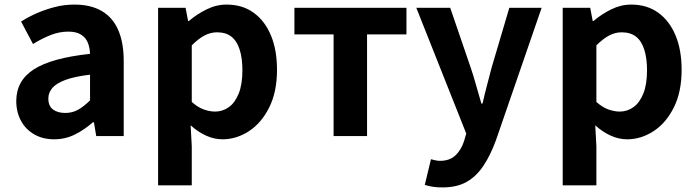

<svg xmlns="http://www.w3.org/2000/svg" viewBox="-20 -594 3041 838"><path d="M216 14Q167 14 129.5 -7.5Q92 -29 71.5 -67Q51 -105 51 -153Q51 -242 128 -291.5Q205 -341 373 -359Q372 -387 363 -408.5Q354 -430 333.5 -443Q313 -456 278 -456Q239 -456 201 -441Q163 -426 124 -402L72 -500Q105 -521 142 -537Q179 -553 220 -563.5Q261 -574 305 -574Q376 -574 424 -546Q472 -518 496 -463Q520 -408 520 -327V0H400L390 -60H385Q349 -28 307 -7Q265 14 216 14ZM265 -101Q296 -101 321.5 -115.5Q347 -130 373 -156V-268Q305 -260 265 -245Q225 -230 208 -209.5Q191 -189 191 -164Q191 -131 211.5 -116Q232 -101 265 -101Z M670 215V-560H790L801 -502H804Q839 -532 881.5 -553Q924 -574 969 -574Q1038 -574 1087 -538.5Q1136 -503 1162.5 -439.5Q1189 -376 1189 -289Q1189 -193 1155 -125Q1121 -57 1066.5 -21.5Q1012 14 951 14Q915 14 879.5 -2Q844 -18 812 -47L817 44V215ZM919 -107Q952 -107 979 -126.5Q1006 -146 1022 -186Q1038 -226 1038 -287Q1038 -340 1026 -377.5Q1014 -415 990 -434Q966 -453 927 -453Q899 -453 872.5 -439Q846 -425 817 -396V-149Q844 -125 870 -116Q896 -107 919 -107Z M1436 0V-444H1265V-560H1754V-444H1582V0Z M1911 224Q1886 224 1868 221Q1850 218 1834 213L1861 101Q1869 103 1879.5 105.5Q1890 108 1900 108Q1943 108 1968 84Q1993 60 2005 23L2015 -11L1797 -560H1945L2034 -300Q2047 -262 2058 -222Q2069 -182 2081 -142H2086Q2095 -182 2105.5 -221.5Q2116 -261 2126 -300L2203 -560H2344L2145 17Q2121 83 2090 129.5Q2059 176 2016.5 200Q1974 224 1911 224Z M2436 215V-560H2556L2567 -502H2570Q2605 -532 2647.5 -553Q2690 -574 2735 -574Q2804 -574 2853 -538.5Q2902 -503 2928.5 -439.5Q2955 -376 2955 -289Q2955 -193 2921 -125Q2887 -57 2832.5 -21.5Q2778 14 2717 14Q2681 14 2645.5 -2Q2610 -18 2578 -47L2583 44V215ZM2685 -107Q2718 -107 2745 -126.5Q2772 -146 2788 -186Q2804 -226 2804 -287Q2804 -340 2792 -377.5Q2780 -415 2756 -434Q2732 -453 2693 -453Q2665 -453 2638.5 -439Q2612 -425 2583 -396V-149Q2610 -125 2636 -116Q2662 -107 2685 -107Z"/></svg>

Font: Farlight84_Sys_V01
Style: Bold
Weight: 700
Designer: Monotype Design Team, Nadine Chahine and Nizar Qandah
Foundry: Monotype Imaging Inc.
Version: Version 2.004;October 31, 2024;FontCreator 14.0.0.2814 64-bi